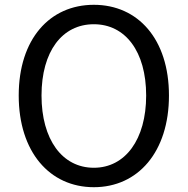

<svg xmlns="http://www.w3.org/2000/svg" viewBox="-20 -767 782 800"><path d="M371 13C555 13 684 -134 684 -369C684 -604 555 -747 371 -747C187 -747 58 -604 58 -369C58 -134 187 13 371 13ZM371 -68C239 -68 153 -186 153 -369C153 -553 239 -666 371 -666C502 -666 589 -553 589 -369C589 -186 502 -68 371 -68Z"/></svg>

Font: Noto Sans Mono CJK SC Regular
Style: Regular
Weight: 400
Designer: Ryoko NISHIZUKA (kana & ideographs); Paul D. Hunt (Latin, Greek & Cyrillic); Wenlong ZHANG (bopomofo); Sandoll Communica
Foundry: Adobe Systems Incorporated
Version: Version 1.005;PS 1.005;hotconv 1.0.96;makeotf.lib2.5.65012